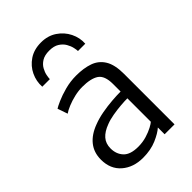

<svg xmlns="http://www.w3.org/2000/svg" viewBox="-242 -931 1042 1042"><g transform="rotate(-45 279.5 -409.5)"><path d="M223 8Q149.5 8 101.8 -33.2Q54 -74.5 54 -147Q54 -202 84.8 -240.2Q115.5 -278.5 174 -300Q206.5 -312.5 246 -319.8Q285.5 -327 323.8 -330Q362 -333 391 -333V-391Q391 -455 358.8 -476.5Q326.5 -498 261 -498Q233 -498 201.8 -490.8Q170.5 -483.5 144 -472.5Q117.5 -461.5 103 -451L83 -509Q92.5 -515.5 122.8 -529Q153 -542.5 195 -553.8Q237 -565 282 -565Q339 -565 381.8 -550Q424.5 -535 448.2 -496.5Q472 -458 472 -388V0H396V-52Q373 -31 327.8 -11.5Q282.5 8 223 8ZM134 -153Q134 -109.5 160.5 -81.2Q187 -53 247 -53Q281.5 -53 311.8 -62.2Q342 -71.5 363 -82.8Q384 -94 391 -101V-281Q371 -281 339.5 -278.5Q308 -276 275.2 -270.2Q242.5 -264.5 219 -255Q177 -239.5 155.5 -215Q134 -190.5 134 -153ZM274 -827Q325.5 -827 363.8 -801.5Q402 -776 422 -735.8Q442 -695.5 439 -652H383Q383 -661 379 -679.2Q375 -697.5 363.8 -717Q352.5 -736.5 331 -750.2Q309.5 -764 274 -764Q238.5 -764 217 -750.5Q195.5 -737 184.8 -717.5Q174 -698 170.5 -679.8Q167 -661.5 167 -652H109Q106 -695.5 125 -735.8Q144 -776 182 -801.5Q220 -827 274 -827Z"/></g></svg>

Font: Merriweather Sans Light
Style: Regular
Weight: 300
Designer: Eben Sorkin
Foundry: Eben Sorkin
Version: Version 2.001; ttfautohint (v1.8.3)